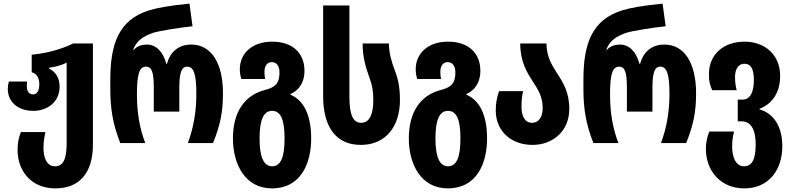

<svg xmlns="http://www.w3.org/2000/svg" viewBox="-20 -790 4373 1060"><path d="M286 250C420 250 493 163 493 8V-550H384C316 -517 238 -496 155 -488V-391C187 -383 197 -354 197 -324C197 -291 185 -269 163 -269C139 -269 128 -287 128 -316C128 -323 129 -331 130 -340H29C25 -326 23 -313 23 -299C23 -230 76 -178 164 -178C242 -178 309 -227 309 -311C309 -356 291 -392 250 -412V-416C283 -420 318 -429 348 -444V-1C348 89 329 128 284 128C237 128 220 79 220 27C220 -9 225 -35 231 -61H95C82 -26 77 2 77 39C77 150 149 250 286 250Z M644 0H782C751 -82 736 -166 736 -268C736 -374 747 -422 786 -422C819 -422 829 -389 829 -305V-174H970V-305C970 -389 982 -422 1014 -422C1052 -422 1064 -373 1064 -271C1064 -176 1049 -85 1017 0H1156C1197 -101 1211 -174 1211 -275C1211 -441 1147 -544 1036 -544C970 -544 921 -508 902 -438H898C880 -508 839 -544 791 -544C764 -544 737 -536 719 -515H715C733 -564 768 -589 826 -609C861 -620 974 -638 1043 -645L1026 -770C913 -759 847 -746 807 -734C633 -682 589 -544 589 -349V-298C589 -192 602 -107 644 0Z M1481 250C1642 250 1698 111 1698 -26C1698 -162 1652 -239 1584 -267V-271C1645 -299 1661 -353 1661 -399C1661 -489 1604 -560 1482 -560C1372 -560 1304 -495 1304 -408C1304 -389 1307 -372 1312 -354H1444C1441 -367 1440 -380 1440 -393C1440 -425 1454 -447 1481 -447C1509 -447 1523 -423 1523 -391C1523 -334 1505 -309 1442 -293C1330 -264 1266 -171 1266 -26C1266 115 1332 250 1481 250ZM1482 128C1434 128 1413 72 1413 -25C1413 -126 1434 -178 1482 -178C1532 -178 1551 -125 1551 -26C1551 74 1532 128 1482 128Z M1972 10C2110 10 2188 -92 2188 -238C2188 -307 2178 -354 2160 -400C2140 -453 2127 -503 2127 -550H1982C1982 -478 1997 -423 2020 -360C2034 -324 2041 -288 2041 -238C2041 -163 2022 -112 1974 -112C1928 -112 1909 -159 1909 -254V-760H1764V-259C1764 -85 1838 10 1972 10Z M2452 250C2613 250 2669 111 2669 -26C2669 -162 2623 -239 2555 -267V-271C2616 -299 2632 -353 2632 -399C2632 -489 2575 -560 2453 -560C2343 -560 2275 -495 2275 -408C2275 -389 2278 -372 2283 -354H2415C2412 -367 2411 -380 2411 -393C2411 -425 2425 -447 2452 -447C2480 -447 2494 -423 2494 -391C2494 -334 2476 -309 2413 -293C2301 -264 2237 -171 2237 -26C2237 115 2303 250 2452 250ZM2453 128C2405 128 2384 72 2384 -25C2384 -126 2405 -178 2453 -178C2503 -178 2522 -125 2522 -26C2522 74 2503 128 2453 128Z M2920 10C3031 10 3123 -65 3123 -189C3123 -281 3088 -336 3054 -388C3024 -435 2997 -480 2997 -550H2852C2852 -450 2889 -390 2923 -338C2951 -295 2976 -255 2976 -194C2976 -141 2953 -112 2917 -112C2878 -112 2859 -148 2859 -202C2859 -235 2862 -260 2868 -287H2735C2723 -249 2717 -223 2717 -180C2717 -65 2803 10 2920 10Z M3256 0H3394C3363 -82 3348 -166 3348 -268C3348 -374 3359 -422 3398 -422C3431 -422 3441 -389 3441 -305V-174H3582V-305C3582 -389 3594 -422 3626 -422C3664 -422 3676 -373 3676 -271C3676 -176 3661 -85 3629 0H3768C3809 -101 3823 -174 3823 -275C3823 -441 3759 -544 3648 -544C3582 -544 3533 -508 3514 -438H3510C3492 -508 3451 -544 3403 -544C3376 -544 3349 -536 3331 -515H3327C3345 -564 3380 -589 3438 -609C3473 -620 3586 -638 3655 -645L3638 -770C3525 -759 3459 -746 3419 -734C3245 -682 3201 -544 3201 -349V-298C3201 -192 3214 -107 3256 0Z M4089 250C4222 250 4299 151 4299 17C4299 -98 4246 -166 4173 -186V-189C4246 -218 4287 -281 4287 -371C4287 -487 4204 -560 4090 -560C3980 -560 3894 -495 3894 -380C3894 -338 3899 -321 3912 -292H4047C4041 -316 4038 -337 4038 -366C4038 -403 4053 -438 4090 -438C4126 -438 4142 -409 4142 -347C4142 -286 4124 -240 4079 -240H4053V-120H4075C4125 -120 4152 -76 4152 7C4152 90 4132 128 4087 128C4040 128 4022 73 4022 19C4022 -12 4026 -41 4033 -64H3896C3884 -35 3877 -2 3877 31C3877 153 3958 250 4089 250Z"/></svg>

Font: Noto Sans Georgian ExtraCondensed ExtraBold
Style: Regular
Weight: 800
Width: 2
Designer: Monotype Design Team, Akaki Razmadze
Foundry: Google LLC
Version: Version 2.005